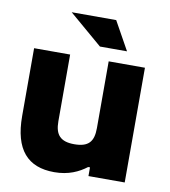

<svg xmlns="http://www.w3.org/2000/svg" viewBox="-79 -748 730 824"><g transform="rotate(10 286.5 -335.5)"><path d="M518 0V-500H360V-209C360 -150 338 -124 276 -124C216 -124 192 -150 192 -209V-500H35V-205C35 -58 96 9 212 9C274 9 318 -12 352 -38H360V0ZM167 -680 312 -556H430L361 -680Z"/></g></svg>

Font: LT Wave Alt Black
Style: Regular
Weight: 900
Designer: Daniel Lyons
Version: Version 2.5 (Glyphs App)